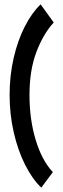

<svg xmlns="http://www.w3.org/2000/svg" viewBox="-20 -755 290 879"><path d="M169 104Q128 65 95 -0.5Q62 -66 43 -148.5Q24 -231 24 -320Q24 -409 42.5 -489.5Q61 -570 93.5 -633.5Q126 -697 166 -735L226 -652Q178 -600 146.5 -516.5Q115 -433 115 -320Q115 -208 143.5 -114Q172 -20 222 33Z"/></svg>

Font: Inconsolata UltraCondensed Black
Style: Regular
Weight: 900
Width: 1
Monospace: yes
Designer: Raph Levien, Cyreal, Brenton Simpson
Foundry: Raph Levien, Cyreal, Google
Version: Version 3.001; ttfautohint (v1.8.2.53-6de2)